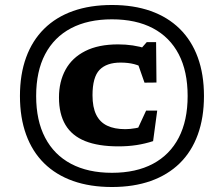

<svg xmlns="http://www.w3.org/2000/svg" viewBox="-20 -737 898 770"><path d="M429 -717Q516 -717 584.5 -692.8Q653 -668.5 700.8 -621.5Q748.5 -574.5 773.2 -506.8Q798 -439 798 -352Q798 -265 773.2 -197Q748.5 -129 700.8 -82.2Q653 -35.5 584.5 -11.2Q516 13 429 13Q341.5 13 273 -11.2Q204.5 -35.5 157 -82.2Q109.5 -129 84.8 -197Q60 -265 60 -352Q60 -439 84.8 -506.8Q109.5 -574.5 157 -621.5Q204.5 -668.5 273 -692.8Q341.5 -717 429 -717ZM429 -659.5Q333 -659.5 265 -623.8Q197 -588 161 -519.5Q125 -451 125 -352Q125 -253.5 161 -184.8Q197 -116 265 -80Q333 -44 429 -44Q525.5 -44 593.2 -80Q661 -116 696.8 -184.8Q732.5 -253.5 732.5 -352Q732.5 -451 696.8 -519.5Q661 -588 593.2 -623.8Q525.5 -659.5 429 -659.5ZM482.5 -219Q501.5 -219 523.8 -223Q546 -227 566 -235.5L516.5 -186.5L566 -293.5H610.5L594 -171Q561.5 -160.5 527.5 -155.2Q493.5 -150 454.5 -150Q374.5 -150 321.5 -171.2Q268.5 -192.5 242.5 -236.2Q216.5 -280 216.5 -346Q216.5 -409.5 242.8 -457.5Q269 -505.5 321.8 -532.2Q374.5 -559 454 -559Q484 -559 512.5 -554.8Q541 -550.5 569.5 -541.5L535.5 -530.5L568.5 -568H606L607.5 -406L559.5 -405.5L522 -512.5L566 -459.5Q542 -473.5 518 -479.8Q494 -486 463.5 -486Q407.5 -486 379.2 -456.8Q351 -427.5 351 -355Q351 -307 365.8 -277Q380.5 -247 409.8 -233Q439 -219 482.5 -219Z"/></svg>

Font: Newsreader 7pt
Style: Bold
Weight: 700
Designer: Hugues Gentile
Foundry: Production Type
Version: Version 1.003